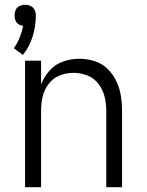

<svg xmlns="http://www.w3.org/2000/svg" viewBox="-20 -784 616 804"><path d="M76 -554Q104 -589 117 -632Q130 -675 130 -720Q130 -732 124.5 -743Q119 -754 108 -759Q97 -764 85 -764Q73 -764 62 -759Q51 -754 46 -743Q41 -732 41 -720Q41 -709 44.5 -699Q48 -689 57 -683Q66 -677 77 -676Q72 -651 62.5 -627Q53 -603 38 -582ZM85 0H152V-320Q152 -350 158.5 -379Q165 -408 183.5 -432.5Q202 -457 230 -468Q258 -479 288 -479Q318 -479 346 -468Q374 -457 392.5 -432.5Q411 -408 418 -379Q425 -350 425 -320V0H491V-320Q491 -352 486 -383.5Q481 -415 467 -444.5Q453 -474 429.5 -496.5Q406 -519 375 -528.5Q344 -538 312 -538Q278 -538 244.5 -526.5Q211 -515 187.5 -488.5Q164 -462 152 -430V-530H85Z"/></svg>

Font: Iosevka Sparkle Light
Style: Regular
Weight: 300
Designer: Belleve Invis
Foundry: Belleve Invis
Version: Version 4.5.0; ttfautohint (v1.8.3)